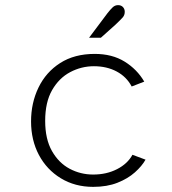

<svg xmlns="http://www.w3.org/2000/svg" viewBox="-20 -716 672 748"><path d="M343 12Q272 12 217 -21.5Q162 -55 131.5 -112.5Q101 -170 101 -243Q101 -315 130 -375Q159 -435 214.5 -470.5Q270 -506 349 -506Q417 -506 465.5 -476Q514 -446 542 -398L493 -379Q473 -417 434.5 -437.5Q396 -458 346 -458Q297 -458 253.5 -435Q210 -412 183 -365Q156 -318 156 -245Q156 -174 182.5 -127.5Q209 -81 251.5 -58.5Q294 -36 343 -36Q395 -36 436 -57Q477 -78 496 -113L547 -94Q533 -69 505.5 -44.5Q478 -20 437.5 -4Q397 12 343 12ZM327 -569 399 -665Q410 -679 419 -687.5Q428 -696 440 -696Q452 -696 459 -688.5Q466 -681 466 -670Q466 -657 458 -648Q450 -639 430 -620L373 -569Z"/></svg>

Font: Atkinson Hyperlegible Mono ExtraLight
Style: Regular
Weight: 200
Monospace: yes
Designer: Elliott Scott, Megan Eiswerth, Linus Boman, Theodore Petrosky, Letters from Sweden
Foundry: Applied Design Works, Letters from Sweden
Version: Version 2.001